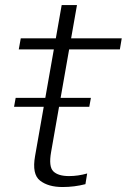

<svg xmlns="http://www.w3.org/2000/svg" viewBox="-20 -746 510 772"><path d="M36.5 -316.5H339L345.5 -352.5H43ZM231.5 6Q279 6 323.5 -5.5L330.5 -48.5Q294 -38 257.5 -38Q214 -38 194.5 -57Q175 -76 185.5 -135L258 -547.5H462L469.5 -592H266L289.5 -725.5H228L204.5 -592H63.5L55.5 -547.5H196.5L121 -118.5Q108 -45.5 141 -19.8Q174 6 231.5 6Z"/></svg>

Font: Anybody UltraCondensed Thin Light
Style: Italic
Weight: 300
Italic angle: -10°
Version: Version 1.111